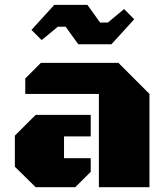

<svg xmlns="http://www.w3.org/2000/svg" viewBox="-20 -781 690 801"><path d="M392.6 0V-389.2H85.4V-453.6L150.4 -518.6H474.1L603.5 -389.2V0ZM358.4 -301.8V-211.9H247.1V-121.1H358.4V-64L293.9 0H128.9L42 -85.4V-215.3L128.9 -301.8ZM344.7 -760.7 397.5 -687H430.2L497.6 -743.2L540 -700.7L444.8 -596.2H306.6L253.9 -669.4H221.2L153.8 -613.8L111.3 -656.2L206.5 -760.7Z"/></svg>

Font: Black Ops One [rus by aLiNcE]
Style: Regular
Weight: 400
Designer: James Grieshaber
Foundry: James Grieshaber
Version: Version 1.002;May 25, 2024;FontCreator 13.0.0.2680 64-bit